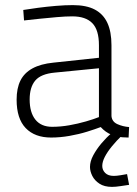

<svg xmlns="http://www.w3.org/2000/svg" viewBox="-20 -529 537 751"><path d="M180 9Q116 9 80.5 -28Q45 -65 45 -139Q45 -184 60 -214Q75 -244 107 -261.5Q139 -279 189 -284L367 -303V-352Q367 -412 341 -438.5Q315 -465 263 -465Q237 -465 202.5 -462Q168 -459 134 -455.5Q100 -452 74 -449L71 -490Q95 -494 129 -498.5Q163 -503 199 -506Q235 -509 265 -509Q318 -509 351 -491.5Q384 -474 400 -439.5Q416 -405 416 -352V-75Q418 -53 439 -43.5Q460 -34 485 -32L483 9Q471 9 459 8Q447 7 436.5 4.5Q426 2 416 -2Q404 -7 393.5 -14.5Q383 -22 374 -32Q353 -24 321 -14Q289 -4 252 2.5Q215 9 180 9ZM184 -33Q217 -33 251 -39Q285 -45 316 -54Q347 -63 367 -71V-262L194 -245Q140 -240 118 -214Q96 -188 96 -140Q96 -89 118.5 -61Q141 -33 184 -33ZM418 202Q388 202 369 189.5Q350 177 341 159Q332 141 332 124Q332 102 345 78Q358 54 377 31.5Q396 9 415 -7L458 0Q436 21 418 43Q400 65 390 84.5Q380 104 380 120Q380 136 391.5 147.5Q403 159 425 159Q436 159 451 156.5Q466 154 477 152L485 194Q471 196 451.5 199Q432 202 418 202Z"/></svg>

Font: Cairo Play Light
Style: Regular
Weight: 300
Version: Version 3.119